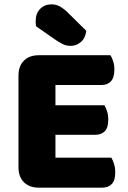

<svg xmlns="http://www.w3.org/2000/svg" viewBox="-20 -860 588 883"><path d="M158 3Q115 3 90 -22Q65 -47 65 -90V-513Q65 -556 90 -581Q115 -606 158 -606H488Q495 -595 500.5 -578Q506 -561 506 -540Q506 -503 490 -486Q474 -469 446 -469H235V-376H460Q467 -365 472.5 -348Q478 -331 478 -310Q478 -273 462 -256.5Q446 -240 418 -240H235V-135H492Q499 -124 504.5 -106Q510 -88 510 -67Q510 -30 494 -13.5Q478 3 450 3ZM146 -739Q145 -743 144.5 -750.5Q144 -758 144 -762Q144 -799 165 -819.5Q186 -840 217 -840Q237 -840 254 -831Q271 -822 291 -803L377 -718Q372 -683 351 -666Q330 -649 306 -649Q285 -649 270 -656.5Q255 -664 238 -675Z"/></svg>

Font: Baloo Paaji 2 ExtraBold
Style: Regular
Weight: 800
Designer: Shuchita Grover, Noopur Datye and Ek Type
Foundry: Ek Type
Version: Version 1.640;hotconv 1.0.111;makeotfexe 2.5.65597; ttfautoh